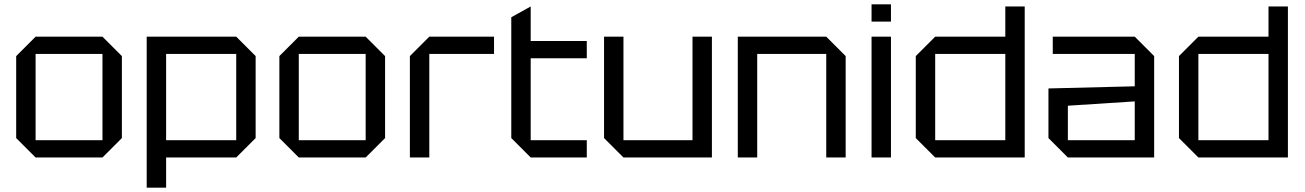

<svg xmlns="http://www.w3.org/2000/svg" viewBox="-20 -730 6050 890"><path d="M55 -90V-470L145 -560H455L545 -470V-90L455 0H145ZM145 -80H455V-480H145Z M660 140V-560H1075L1165 -470V-90L1075 0H750V140ZM1075 -480H750V-80H1075Z M1275 -90V-470L1365 -560H1675L1765 -470V-90L1675 0H1365ZM1365 -80H1675V-480H1365Z M1880 0V-470L1970 -560H2270V-480H1970V0Z M2350 -650 2440 -700V-540H2700V-460H2440V-80H2700V0H2440L2350 -90Z M3280 -560V0H2870L2780 -90V-560H2870V-80H3190V-560Z M3400 0V-560H3810L3900 -470V0H3810V-480H3490V0Z M4020 0V-560H4110V0ZM4020 -630V-710H4110V-630Z M4730 -700V0H4315L4225 -90V-470L4315 -560H4640V-700ZM4315 -80H4640V-480H4315Z M4840 -90V-320L5240 -330V-480H4860V-560H5240L5330 -470V0H4930ZM4930 -240V-80H5240V-260Z M5950 -700V0H5535L5445 -90V-470L5535 -560H5860V-700ZM5535 -80H5860V-480H5535Z"/></svg>

Font: Tektur
Style: Regular
Weight: 400
Designer: Adam Jagosz
Foundry: Adam Jagosz
Version: Version 1.005;gftools[0.9.30]